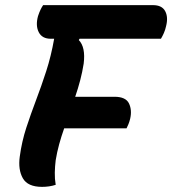

<svg xmlns="http://www.w3.org/2000/svg" viewBox="-20 -720 671 748"><path d="M197 0Q185 4 171.5 6Q158 8 144 8Q88 8 69 -25.5Q50 -59 57 -110Q65 -169 82.5 -222.5Q100 -276 120.5 -330Q141 -384 160 -442.5Q179 -501 191 -569H178Q144 -569 131 -594.5Q118 -620 128 -657Q133 -672 137.5 -681.5Q142 -691 148 -700H576Q611 -700 623.5 -676.5Q636 -653 627 -618Q624 -604 618.5 -591.5Q613 -579 607 -569H290L287 -564Q314 -536 306 -472Q301 -440 292.5 -407.5Q284 -375 273 -343H426Q470 -343 482.5 -317Q495 -291 487 -257Q484 -245 480.5 -236.5Q477 -228 473 -220H230Q219 -189 210.5 -158Q202 -127 197 -96Q194 -72 193.5 -47.5Q193 -23 197 0Z"/></svg>

Font: Recursive Mn Csl St
Style: Bold Italic
Weight: 700
Italic angle: -15°
Monospace: yes
Version: Version 1.079;hotconv 1.0.112;makeotfexe 2.5.65598; ttfautoh